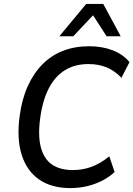

<svg xmlns="http://www.w3.org/2000/svg" viewBox="-20 -950 681 980"><path d="M339 10Q243 10 180 -33.5Q117 -77 91 -159Q65 -241 80 -355Q91 -441 120.5 -507.5Q150 -574 195.5 -620.5Q241 -667 301.5 -690.5Q362 -714 435 -714Q501 -714 554.5 -693.5Q608 -673 641 -633L600 -553Q564 -590 523.5 -606.5Q483 -623 431 -623Q363 -623 312 -592Q261 -561 229 -499Q197 -437 185 -346Q173 -257 188.5 -198Q204 -139 245 -110.5Q286 -82 352 -82Q402 -82 447 -98.5Q492 -115 538 -152L565 -72Q536 -45 500 -27Q464 -9 423.5 0.5Q383 10 339 10ZM283 -765 420 -930H507L596 -765H524L455 -872L354 -765Z"/></svg>

Font: Nunito Sans 10pt SemiCondensed SemiBold
Style: Italic
Weight: 600
Width: 4
Italic angle: -9°
Designer: Vernon Adams
Foundry: Vernon Adams
Version: Version 3.101;gftools[0.9.27]